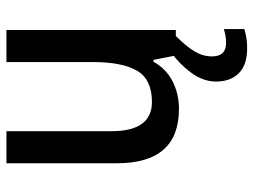

<svg xmlns="http://www.w3.org/2000/svg" viewBox="-118 -462 806 611"><g transform="rotate(-90 285.5 -156.0)"><path d="M496 -539V0H415L401 -71H395Q372 -30 332 -10Q292 10 245 10Q72 10 72 -187V-539H174V-205Q174 -76 267 -76Q339 -76 366.5 -123.5Q394 -171 394 -263V-539ZM412 115Q412 160 455 160Q470 160 480.5 157.5Q491 155 499 153V218Q486 222 471.5 224.5Q457 227 438 227Q385 227 358.5 200.5Q332 174 332 128Q332 87 360 49Q388 11 424 -14L477 0Q444 33 428 59.5Q412 86 412 115Z"/></g></svg>

Font: Noto Sans Malayalam SemiCondensed Medium
Style: Regular
Weight: 500
Width: 4
Designer: Jelle Bosma - Monotype Design Team
Foundry: Monotype Imaging Inc.
Version: Version 2.104; ttfautohint (v1.8.4.7-5d5b)